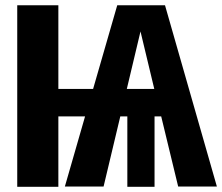

<svg xmlns="http://www.w3.org/2000/svg" viewBox="-20 -713 849 734"><path d="M661.1 0 596.2 -268.1H570.8V1H466.8V-268.1H439.9L376 0H228L305.2 -268.1H203.1V1H45.9V-692.9H203.1V-373H335.9L428.2 -692.9H610.8L809.1 0ZM464.8 -373H569.8L517.1 -592.8Z"/></svg>

Font: Fira Sans Compressed
Style: Bold
Weight: 700
Width: 1
Designer: Carrois Corporate & Edenspiekermann AG
Foundry: Carrois Corporate GbR & Edenspiekermann AG
Version: Version 4.203;PS 004.203;hotconv 1.0.88;makeotf.lib2.5.64775